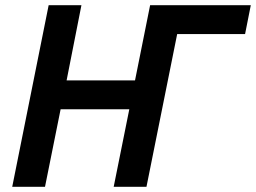

<svg xmlns="http://www.w3.org/2000/svg" viewBox="-20 -718 984 738"><path d="M27 0 167 -698H293L236 -409H499L557 -698H944L922 -587H661L543 0H417L477 -298H213L153 0Z"/></svg>

Font: IBM Plex Sans SemiBold
Style: Italic
Weight: 600
Italic angle: -11.31°
Designer: Mike Abbink, Paul van der Laan, Pieter van Rosmalen
Foundry: Bold Monday
Version: Version 3.201